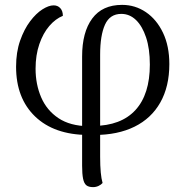

<svg xmlns="http://www.w3.org/2000/svg" viewBox="-20 -541 767 788"><path d="M362 227Q344 227 334.5 219.5Q325 212 321 192.5Q317 173 317 139V-309Q317 -409 358.5 -465Q400 -521 481 -521Q535 -521 579 -491Q623 -461 649 -406.5Q675 -352 675 -278Q675 -186 638 -120.5Q601 -55 532 -21Q463 13 367 13L363 -24Q477 -25 536 -89.5Q595 -154 595 -276Q595 -341 579.5 -387.5Q564 -434 538 -459Q512 -484 478 -484Q431 -484 411 -440Q391 -396 391 -317V102Q391 140 393.5 166.5Q396 193 401 210Q395 217 384.5 222Q374 227 362 227ZM341 13Q202 12 124 -63Q46 -138 46 -267Q46 -327 62.5 -374Q79 -421 103.5 -453.5Q128 -486 154 -502.5Q180 -519 200 -519Q217 -519 227.5 -507.5Q238 -496 238 -476Q208 -464 182.5 -434.5Q157 -405 141.5 -360Q126 -315 126 -259Q126 -195 149 -141.5Q172 -88 220 -56Q268 -24 343 -23Z"/></svg>

Font: Arima Thin
Style: Regular
Weight: 400
Version: Version 1.100